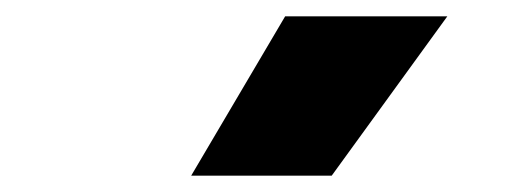

<svg xmlns="http://www.w3.org/2000/svg" viewBox="-20 -828 626 235"><path d="M214 -613 329 -808H527.5L386 -613Z"/></svg>

Font: Encode Sans SC Condensed Thin ExtraBold
Style: Regular
Weight: 800
Version: Version 3.002